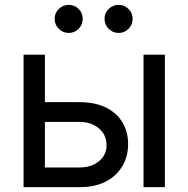

<svg xmlns="http://www.w3.org/2000/svg" viewBox="-20 -771 776 791"><path d="M151.4 -350.1H308.1Q372.6 -350.1 417.2 -327.6Q461.9 -305.2 484.9 -266.1Q507.8 -227.1 507.8 -176.8Q507.8 -127.4 484.6 -87.4Q461.4 -47.4 417 -23.7Q372.6 0 308.1 0H77.1V-545.9H165V-81.1H308.1Q356.4 -81.1 387.7 -106.7Q418.9 -132.3 418.9 -172.9Q418.9 -215.3 387.7 -241.9Q356.4 -268.6 308.1 -268.6H151.4ZM571.3 0V-545.9H659.2V0ZM468.8 -635.3Q444.8 -635.3 427.7 -652.3Q410.6 -669.4 410.6 -693.4Q410.6 -717.3 427.7 -734.1Q444.8 -751 468.8 -751Q492.7 -751 509.5 -734.1Q526.4 -717.3 526.4 -693.4Q526.4 -669.4 509.5 -652.3Q492.7 -635.3 468.8 -635.3ZM263.2 -635.3Q239.3 -635.3 222.2 -652.3Q205.1 -669.4 205.1 -693.4Q205.1 -717.3 222.2 -734.1Q239.3 -751 263.2 -751Q287.1 -751 304 -734.1Q320.8 -717.3 320.8 -693.4Q320.8 -669.4 304 -652.3Q287.1 -635.3 263.2 -635.3Z"/></svg>

Font: Inter Variable LoSnoCo
Style: Regular
Weight: 400
Designer: Rasmus Andersson
Foundry: rsms
Version: Version 4.000;git-a52131595; featfreeze: case,dlig,ss01,ss02